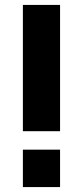

<svg xmlns="http://www.w3.org/2000/svg" viewBox="-20 -760 337 780"><path d="M73 -740V-227H224V-740ZM73 0H224V-152H73Z"/></svg>

Font: Malmofest SemiBold
Style: Regular
Weight: 600
Designer: Jonny Pinhorn (Poppins), Kolossal
Version: Version 1.004;Glyphs 3.1.2 (3151)